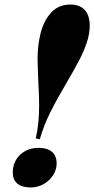

<svg xmlns="http://www.w3.org/2000/svg" viewBox="-20 -802 411 836"><path d="M150.4 -342.3Q150.4 -383.8 147 -441.9Q143.6 -522.9 143.6 -547.9Q143.6 -605 157 -658.2Q170.4 -711.4 202.4 -746.8Q234.4 -782.2 286.6 -782.2Q326.7 -782.2 348.6 -759Q370.6 -735.8 370.6 -689.9Q370.6 -654.3 357.7 -616Q344.7 -577.6 325.4 -540.8Q306.2 -503.9 272 -445.3Q227.1 -369.1 199 -313Q170.9 -256.8 153.3 -195.8L135.7 -199.2Q150.4 -262.7 150.4 -342.3ZM147.5 -158.2Q186 -158.2 206.3 -140.9Q226.6 -123.5 226.6 -89.8Q226.6 -63.5 211.4 -39.6Q196.3 -15.6 170.4 -0.7Q144.5 14.2 113.8 14.2Q75.2 14.2 55.4 -2.7Q35.6 -19.5 35.6 -51.8Q35.6 -82.5 50.3 -106.7Q64.9 -130.9 90.3 -144.5Q115.7 -158.2 147.5 -158.2Z"/></svg>

Font: TypoPRO Playfair Display
Style: Italic
Weight: 900
Italic angle: -14°
Designer: Claus Eggers Sørensen
Foundry: Claus Eggers Sørensen
Version: Version 1.004;PS 001.004;hotconv 1.0.70;makeotf.lib2.5.58329